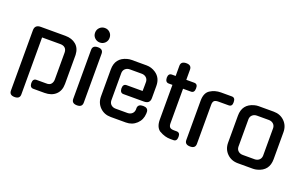

<svg xmlns="http://www.w3.org/2000/svg" viewBox="-103 -1286 3011 1902"><g transform="rotate(20 1402.0 -334.5)"><path d="M71 92V-543Q71 -602 133 -602H392Q462 -602 505.5 -565Q549 -528 552 -459V-153Q552 -81 508.5 -40.5Q465 0 392 0H273Q237 0 235 -47Q235 -94 273 -94H373Q411 -92 427 -113Q442 -132 442 -160V-442Q442 -474 424 -491Q406 -508 374 -508H181V93Q181 140 126 140Q71 140 71 92Z M679 -558Q679 -606 735 -606Q790 -606 790 -558V-42Q790 6 735 6Q679 6 679 -42ZM658 -732Q658 -765 680.5 -787Q703 -809 735 -809Q767 -809 789 -787Q811 -765 811 -732Q811 -700 789 -678Q767 -656 735 -656Q703 -656 680.5 -678Q658 -700 658 -732Z M929 -443Q929 -565 1046 -596Q1068 -602 1089 -602H1249Q1300 -602 1345 -572Q1409 -529 1409 -444V-315Q1409 -256 1346 -256H1130Q1094 -256 1092 -303Q1092 -350 1130 -350H1298L1299 -408V-448Q1297 -476 1278 -492Q1259 -508 1231 -508H1107Q1079 -508 1060 -492Q1041 -476 1039 -448V-154Q1041 -126 1060 -110Q1079 -94 1107 -94H1231Q1259 -94 1278 -110Q1297 -126 1299 -154V-173Q1303 -213 1354 -213Q1405 -213 1409 -173V-152Q1406 -86 1360.5 -43Q1315 0 1249 0H1089Q1020 0 974.5 -45Q929 -90 929 -159Z M1478 -555Q1478 -602 1516 -602H1555V-709Q1555 -757 1612 -757Q1667 -757 1667 -709V-602H1750Q1789 -602 1787 -555Q1787 -508 1750 -508H1667V-144Q1667 -116 1679 -103Q1691 -90 1725 -90H1751Q1789 -90 1788 -44Q1788 3 1751 3H1718Q1659 3 1604 -30V-29Q1555 -60 1555 -143V-508H1516Q1480 -508 1478 -555Z M1871 -42V-456Q1871 -539 1920 -570Q1970 -602 2033 -602H2147Q2184 -602 2184 -555Q2186 -508 2147 -508H2041Q2007 -508 1995 -495Q1983 -482 1983 -455V-42Q1983 6 1928 6Q1871 6 1871 -42Z M2269 -443Q2269 -565 2386 -596Q2408 -602 2429 -602H2589Q2658 -602 2703.5 -557Q2749 -512 2749 -443V-159Q2749 -37 2632 -6Q2610 0 2589 0H2429Q2360 0 2314.5 -45Q2269 -90 2269 -159ZM2379 -448V-154Q2381 -126 2400 -110Q2419 -94 2447 -94H2571Q2599 -94 2618 -110Q2637 -126 2639 -154V-448Q2637 -476 2618 -492Q2599 -508 2571 -508H2447Q2419 -508 2400 -492Q2381 -476 2379 -448Z"/></g></svg>

Font: Gugi Cyrillic
Style: Regular
Weight: 400
Foundry: TAE System & Typefaces Co.
Version: Version 3.10 September 15, 2020